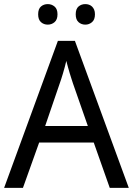

<svg xmlns="http://www.w3.org/2000/svg" viewBox="-20 -916 648 936"><path d="M515.1 0 437 -221.2H170.9L91.8 0H0L262.2 -716.8H345.2L607.9 0ZM408.2 -301.8 335.9 -508.8Q333 -517.6 328.9 -530.3Q324.7 -543 320.3 -557.6Q315.9 -572.3 311.5 -588.1Q307.1 -604 303.2 -619.1Q299.8 -604 295.4 -587.9Q291 -571.8 286.6 -556.9Q282.2 -542 278.1 -529.5Q273.9 -517.1 271 -508.8L200.2 -301.8ZM166 -846.2Q166 -872.6 179.7 -884.3Q193.4 -896 212.9 -896Q231.9 -896 246.1 -884Q260.3 -872.1 260.3 -846.2Q260.3 -820.3 246.1 -808.1Q231.9 -795.9 212.9 -795.9Q193.4 -795.9 179.7 -808.1Q166 -820.3 166 -846.2ZM349.1 -846.2Q349.1 -872.6 362.8 -884.3Q376.5 -896 396 -896Q405.3 -896 413.8 -893.1Q422.4 -890.1 428.7 -884Q435.1 -877.9 439 -868.7Q442.9 -859.4 442.9 -846.2Q442.9 -820.3 428.7 -808.1Q414.6 -795.9 396 -795.9Q376.5 -795.9 362.8 -808.1Q349.1 -820.3 349.1 -846.2Z"/></svg>

Font: Genotype
Style: Regular
Weight: 400
Foundry: Ascender Corporation
Version: Version 1.00